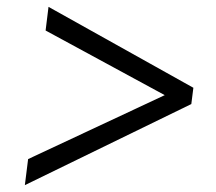

<svg xmlns="http://www.w3.org/2000/svg" viewBox="-20 -585 630 560"><path d="M538 -281.5 52.5 -45 62 -121 460.5 -307.5 113 -496 121.5 -565 544 -329Z"/></svg>

Font: Merriweather 72pt Medium
Style: Italic
Weight: 500
Italic angle: -7.8°
Version: Version 2.101